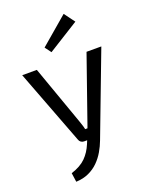

<svg xmlns="http://www.w3.org/2000/svg" viewBox="-172 -829 872 1122"><g transform="rotate(-20 264.5 -267.5)"><path d="M510 -487 315 27Q303 59 285 90Q267 121 241.5 146.5Q216 172 181.5 188Q147 204 102 206L94 150Q153 131 185 99Q217 67 236 21L260 -37Q268 -57 276 -81Q284 -105 291 -124L418 -487ZM109 -487 238 -124Q243 -109 248 -94.5Q253 -80 256 -65H279L251 0H225Q215 0 206.5 -6Q198 -12 195 -22L18 -487ZM368 -741 417 -675 225 -555 196 -594Z"/></g></svg>

Font: Exo 2
Style: Regular
Weight: 400
Designer: Natanael Gama
Foundry: Natanael Gama
Version: Version 2.010